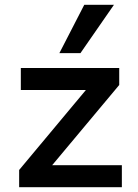

<svg xmlns="http://www.w3.org/2000/svg" viewBox="-20 -782 577 802"><path d="M60 0V-72L368 -441L373 -406H67V-498H478V-427L167 -55L162 -92H489V0ZM228 -560 332 -762H456L316 -560Z"/></svg>

Font: Nunito Sans 7pt SemiBold
Style: Regular
Weight: 600
Designer: Vernon Adams
Foundry: Vernon Adams
Version: Version 3.101;gftools[0.9.27]